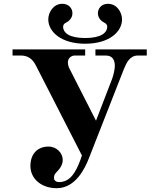

<svg xmlns="http://www.w3.org/2000/svg" viewBox="-20 -972 812 1010"><path d="M234 -870C234 -806 300 -742 428 -742C556 -742 622 -806 622 -870C622 -906 596 -952 548 -952C514 -952 495 -928 495 -902C495 -876 515 -859 530 -852C535 -850 544 -843 544 -832C544 -799 511 -772 428 -772C345 -772 312 -799 312 -832C312 -843 321 -850 326 -852C341 -859 361 -876 361 -902C361 -928 342 -952 308 -952C260 -952 234 -906 234 -870ZM46 -680H89C124 -680 150 -665 169 -627L411 -154L403 -131C379 -67 350 -14 290 -14C276 -14 264 -22 264 -36C264 -48 267 -56 276 -65C293 -82 310 -103 310 -131C310 -166 279 -201 235 -201C178 -201 140 -163 140 -99C140 -29 201 18 278 18C377 18 427 -85 449 -143L631 -607C645 -641 662 -680 706 -680H752V-712H482V-680H536C577 -680 584 -650 584 -624C584 -608 577 -576 569 -555L485 -337L344 -614C339 -623 337 -637 337 -644C337 -665 354 -680 374 -680H428V-712H46Z"/></svg>

Font: Old Standard
Style: Bold
Weight: 700
Designer: Alexey Kryukov <alexios@thessalonica.org.ru>
Version: Version 2.0.2